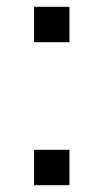

<svg xmlns="http://www.w3.org/2000/svg" viewBox="-20 -544 318 564"><path d="M184 -104V0H80V-104ZM184 -524V-420H80V-524Z"/></svg>

Font: ColatingCofangSans
Style: Regular
Weight: 400
Foundry: GNU
Version: Version 412.227;June 27, 2022;FontCreator 11.0.0.2412 32-bit